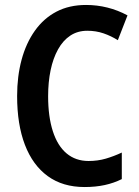

<svg xmlns="http://www.w3.org/2000/svg" viewBox="-20 -744 560 774"><path d="M332 -620Q293 -620 263.5 -600.5Q234 -581 214 -545Q194 -509 184 -461Q174 -413 174 -356Q174 -274 193 -215Q212 -156 248.5 -125.5Q285 -95 337 -95Q374 -95 406.5 -104.5Q439 -114 471 -129V-22Q439 -6 402 2Q365 10 321 10Q233 10 172.5 -34Q112 -78 80.5 -160Q49 -242 49 -357Q49 -436 67 -503Q85 -570 120.5 -620Q156 -670 207.5 -697Q259 -724 327 -724Q371 -724 413 -713.5Q455 -703 494 -682L455 -582Q428 -599 397.5 -609.5Q367 -620 332 -620Z"/></svg>

Font: Noto Sans Khmer Condensed SemiBold
Style: Regular
Weight: 600
Width: 3
Designer: Danh Hong and the Monotype Design Team
Foundry: Monotype Imaging Inc.
Version: Version 2.004